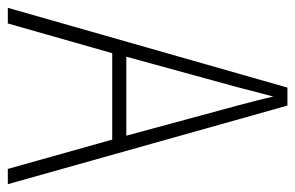

<svg xmlns="http://www.w3.org/2000/svg" viewBox="-152 -603 755 491"><g transform="rotate(90 225.5 -357.5)"><path d="M412 0 337 -267H116L40 0H0L204 -715H250L451 0ZM249 -591Q243 -614 237.5 -635Q232 -656 227 -679Q221 -657 215.5 -636Q210 -615 204 -591L125 -303H327Z"/></g></svg>

Font: Noto Sans Kannada Condensed ExtraLight
Style: Regular
Weight: 200
Width: 3
Designer: Jelle Bosma - Monotype Design Team
Foundry: Monotype Imaging Inc.
Version: Version 2.005; ttfautohint (v1.8.4.7-5d5b)